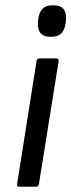

<svg xmlns="http://www.w3.org/2000/svg" viewBox="-20 -710 271 730"><path d="M53 0Q43 0 45 -10L119 -478Q121 -488 131 -488H193Q198 -488 201 -485.5Q204 -483 203 -478L128 -10Q127 -6 124.5 -3Q122 0 117 0ZM173 -570Q145 -570 133.5 -585Q122 -600 124 -625L125 -635Q128 -662 141 -676Q154 -690 182 -690Q211 -690 222 -675Q233 -660 231 -635L230 -625Q227 -598 214 -584Q201 -570 173 -570Z"/></svg>

Font: Sofia Sans Hairline
Style: Italic
Weight: 1
Italic angle: -9°
Designer: Botio Nikoltchev, Ani Petrova
Foundry: lettersoup
Version: Version 4.102